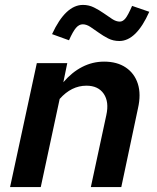

<svg xmlns="http://www.w3.org/2000/svg" viewBox="-20 -762 640 782"><path d="M21 0 130 -505H254L238 -427Q273 -468 315 -489.5Q357 -511 404 -511Q457 -511 492.5 -487Q528 -463 541.5 -420.5Q555 -378 542 -321L474 0H350L413 -293Q425 -347 402.5 -380Q380 -413 332 -413Q271 -413 223 -359L146 0ZM261 -598 192 -623Q247 -742 318 -742Q342 -742 363 -731.5Q384 -721 402.5 -708Q421 -695 437 -684.5Q453 -674 468 -674Q480 -674 490.5 -686.5Q501 -699 518 -738L588 -714Q535 -595 466 -595Q441 -595 420.5 -605.5Q400 -616 382 -629Q364 -642 348 -652.5Q332 -663 317 -663Q302 -663 289.5 -648.5Q277 -634 261 -598Z"/></svg>

Font: Red Hat Mono SemiBold
Style: Italic
Weight: 600
Italic angle: -12°
Monospace: yes
Designer: Pentagram, MCKL
Foundry: MCKL
Version: Version 1.030